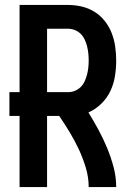

<svg xmlns="http://www.w3.org/2000/svg" viewBox="-20 -755 540 775"><path d="M59 0V-287H18V-383H59V-735H255Q283 -735 310.5 -728.5Q338 -722 362 -707Q386 -692 403.5 -669.5Q421 -647 431 -621Q441 -595 445 -567Q449 -539 449 -511Q449 -479 444 -447.5Q439 -416 425.5 -387.5Q412 -359 389 -336.5Q366 -314 337 -301Q358 -267 377.5 -231Q397 -195 412.5 -157.5Q428 -120 438.5 -80.5Q449 -41 449 0H338Q338 -39 326.5 -77.5Q315 -116 298.5 -151.5Q282 -187 261.5 -221Q241 -255 219 -287H170V0ZM170 -383H255Q269 -383 282.5 -388.5Q296 -394 306 -404Q316 -414 322 -427.5Q328 -441 331.5 -454.5Q335 -468 336.5 -482.5Q338 -497 338 -511Q338 -525 336.5 -539.5Q335 -554 331.5 -568Q328 -582 322 -595Q316 -608 306 -618Q296 -628 282.5 -633.5Q269 -639 255 -639H170Z"/></svg>

Font: Iosevka Curly
Style: Bold
Weight: 700
Monospace: yes
Designer: Belleve Invis
Foundry: Belleve Invis
Version: Version 22.1.2; ttfautohint (v1.8.4)